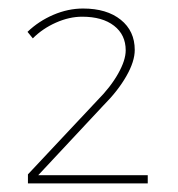

<svg xmlns="http://www.w3.org/2000/svg" viewBox="-20 -719 414 446"><path d="M293 -603Q293 -576.2 273.4 -542Q253.9 -507.8 220.2 -474.1L68.8 -312H323.2V-293H44.9V-314L206.1 -485.8Q236.8 -516.6 254.4 -547.9Q272 -579.1 272 -602.1Q272 -638.2 244.9 -659.2Q217.8 -680.2 170.9 -680.2Q141.1 -680.2 110.1 -666.5Q79.1 -652.8 56.2 -629.9L43.9 -645Q69.8 -669.9 104 -684.6Q138.2 -699.2 172.9 -699.2Q228 -699.2 260.5 -673.1Q293 -647 293 -603Z"/></svg>

Font: Montserrat
Style: Thin
Weight: 250
Designer: Julieta Ulanovsky
Foundry: Julieta Ulanovsky
Version: Version 1.000;PS 002.000;hotconv 1.0.70;makeotf.lib2.5.58329